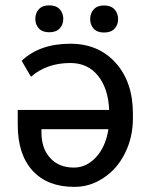

<svg xmlns="http://www.w3.org/2000/svg" viewBox="-20 -706 567 735"><path d="M263.2 -64.5Q311 -64.5 347.9 -104.5Q384.8 -144.5 395 -211.4H138.7V-198.7Q138.7 -137.7 172.1 -101.1Q205.6 -64.5 263.2 -64.5ZM249.5 -538.6Q356.9 -538.6 422.9 -465.3Q488.8 -392.1 488.8 -270.5V-252.9Q488.8 -180.2 458.5 -119.6Q428.2 -58.6 375.5 -24.4Q323.7 9.8 264.6 9.3Q263.7 9.3 263.2 9.3Q161.6 9.3 104.7 -52.7Q47.9 -114.7 47.9 -228.5V-285.2H397.9Q394.5 -367.2 355.2 -416Q315.9 -464.8 249.5 -464.8Q158.7 -464.8 98.6 -412.1L63 -473.1Q131.3 -538.6 249.5 -538.6ZM338.6 -596.2Q325.2 -610.8 325.2 -632.8Q325.2 -654.8 338.6 -669.9Q352.1 -685.1 378.4 -685.1Q404.8 -685.1 418.5 -669.9Q432.1 -654.8 432.1 -632.8Q432.1 -610.8 418.5 -596.2Q404.8 -581.5 378.4 -581.5Q352.1 -581.5 338.6 -596.2ZM128.7 -597.2Q115.2 -611.8 115.2 -633.8Q115.2 -655.8 128.7 -670.7Q142.1 -685.5 168.5 -685.5Q194.8 -685.5 208.5 -670.7Q222.2 -655.8 222.2 -633.8Q222.2 -611.8 208.5 -597.2Q194.8 -582.5 168.5 -582.5Q142.1 -582.5 128.7 -597.2Z"/></svg>

Font: MAUL
Style: Regular
Weight: 400
Designer: MAUL
Version: Version 1.0; 2020; ttfautohint (v1.8.3)